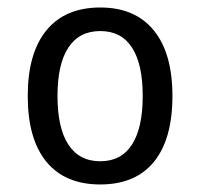

<svg xmlns="http://www.w3.org/2000/svg" viewBox="-20 -485 540 517"><path d="M250 -401.4Q193.4 -401.4 164.1 -356.9Q134.8 -312.5 134.8 -226.6Q134.8 -140.6 164.1 -95.7Q193.4 -50.8 250 -50.8Q306.6 -50.8 335.4 -95.7Q364.3 -140.6 364.3 -226.6Q364.3 -312.5 335.4 -356.9Q306.6 -401.4 250 -401.4ZM250 -464.8Q343.8 -464.8 394 -403.3Q444.3 -341.8 444.3 -226.6Q444.3 -110.4 394.5 -49.3Q344.7 11.7 250 11.7Q155.3 11.7 105 -49.3Q54.7 -110.4 54.7 -226.6Q54.7 -341.8 105 -403.3Q155.3 -464.8 250 -464.8Z"/></svg>

Font: BabelStone Flags
Style: Regular
Weight: 400
Designer: Andrew West
Foundry: BabelStone
Version: Version 4.12